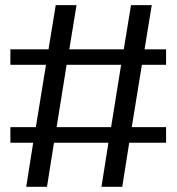

<svg xmlns="http://www.w3.org/2000/svg" viewBox="-20 -720 681 740"><path d="M20 -169.9V-230H118.2L157.2 -470.2H20V-529.8H167L194.8 -700.2H274.9L247.1 -529.8H457L484.9 -700.2H564.9L537.1 -529.8H620.1V-470.2H526.9L487.8 -230H620.1V-169.9H478L451.2 0H371.1L397.9 -169.9H188L161.1 0H81.1L107.9 -169.9ZM198.2 -230H408.2L446.8 -470.2H236.8Z"/></svg>

Font: Carme
Style: Regular
Weight: 400
Version: 1.000